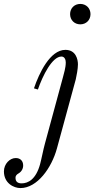

<svg xmlns="http://www.w3.org/2000/svg" viewBox="-117 -710 481 978"><path d="M240 -638C240 -608 262 -586 292 -586C322 -586 344 -608 344 -638C344 -668 322 -690 292 -690C262 -690 240 -668 240 -638ZM-97 163C-97 224 -46 248 -13 248C73 248 146 145 173 46L269 -306C273 -323 280 -360 280 -382C280 -407 270 -456 216 -456C138 -456 82 -337 56 -260L76 -254C101 -326 149 -422 196 -422C212 -422 218 -406 218 -392C218 -364 208 -335 204 -318L112 21C104 49 94 102 87 127C66 203 27 224 -7 224C-27 224 -38 215 -38 196C-38 183 -30 178 -22 173C-7 164 1 149 1 133C1 110 -13 95 -37 95C-67 95 -97 125 -97 163Z"/></svg>

Font: Old Standard
Style: Italic
Weight: 400
Italic angle: -15.2°
Designer: Alexey Kryukov <alexios@thessalonica.org.ru>
Version: Version 2.0